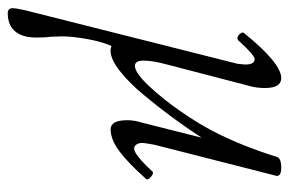

<svg xmlns="http://www.w3.org/2000/svg" viewBox="-150 -314 728 483"><g transform="rotate(90 213.5 -72.0)"><path d="M4.9 272Q-7.8 272 -7.8 259.8Q-7.8 251 -2.9 229L131.8 -305.2Q133.8 -320.8 133.8 -326.2Q133.8 -349.1 120.1 -349.1Q110.4 -349.1 73.2 -308.1Q69.3 -304.7 64.2 -306.6Q59.1 -308.6 55.4 -313.7Q51.8 -318.8 54.2 -321.8Q130.4 -416 168 -416Q192.9 -416 192.9 -375Q192.9 -356 189 -340.8L131.8 -121.1Q124 -90.3 124 -69.8Q124 -47.9 137.2 -47.9Q154.8 -47.9 188.5 -84Q222.2 -120.1 252.2 -163.8Q282.2 -207.5 299.8 -241.2Q336.9 -311.5 366.2 -404.8Q369.6 -416 393.1 -416Q414.1 -416 414.1 -404.8L335.9 -98.1Q331.1 -72.8 331.1 -66.9Q331.1 -57.1 335.2 -51.5Q339.4 -45.9 345.2 -45.9Q360.4 -45.9 402.8 -91.8Q406.7 -96.2 416 -88.6Q425.3 -81.1 421.9 -76.2Q380.9 -30.3 351.6 -8.5Q322.3 13.2 296.9 13.2Q273.9 13.2 273.9 -28.8Q273.9 -46.9 279.8 -64.9L317.9 -215.8Q292.5 -176.8 266.4 -141.4Q240.2 -106 209.5 -69.1Q178.7 -32.2 149.9 -9.8Q121.1 12.7 101.1 13.2Q97.7 14.2 86.9 11.2Q76.2 36.1 69.6 72.8Q63 109.4 63 136.2Q63 140.1 63.5 150.4Q64 160.6 64 165Q65.9 174.8 65.9 200.2Q65.9 235.8 50 253.9Q34.2 272 4.9 272Z"/></g></svg>

Font: Junicode SmCond Light
Style: Italic
Weight: 300
Width: 4
Italic angle: -11°
Designer: Peter S. Baker
Version: Version 2.206